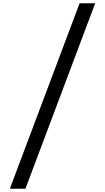

<svg xmlns="http://www.w3.org/2000/svg" viewBox="-20 -968 640 1170"><path d="M40 182 465 -948H560L135 182Z"/></svg>

Font: Victor Mono SemiBold
Style: Regular
Weight: 600
Monospace: yes
Designer: Rune Bjørnerås
Version: Version 1.561;gftools[0.9.30]